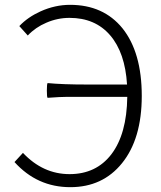

<svg xmlns="http://www.w3.org/2000/svg" viewBox="-20 -762 667 795"><path d="M271 13Q134 13 40 -91L75 -129Q158 -41 268 -41Q378 -41 441 -123Q505 -207 507 -361H342H259Q231 -361 177 -357Q174 -360 174 -387Q174 -414 177 -418Q239 -412 341 -412H506Q498 -544 436 -616Q374 -688 268 -688Q218 -688 172 -668Q127 -649 95 -615L60 -654Q95 -691 148 -715Q208 -742 270 -742Q408 -742 487 -645Q567 -545 567 -365Q567 -187 485 -86Q405 13 271 13Z"/></svg>

Font: GenSekiGothic TW L
Style: Regular
Weight: 300
Version: Version 1.501;PS 1;hotconv 16.6.51;makeotf.lib2.5.65220